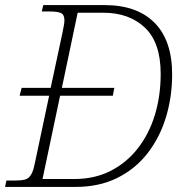

<svg xmlns="http://www.w3.org/2000/svg" viewBox="-32 -734 734 754"><path d="M-12 0 -7 -25H28Q52 -25 66.5 -29Q81 -33 90 -48Q99 -63 105 -94L161 -358H45L53 -389H167L213 -604Q216 -620 218.5 -632.5Q221 -645 221 -654Q221 -676 208 -682.5Q195 -689 161 -689H132L138 -714H379Q506 -714 575 -644.5Q644 -575 644 -442Q644 -353 619.5 -273Q595 -193 547 -131.5Q499 -70 428 -35Q357 0 265 0ZM260 -31Q339 -31 401.5 -62.5Q464 -94 508.5 -150.5Q553 -207 576 -282Q599 -357 599 -444Q599 -567 537 -625.5Q475 -684 374 -684H273L211 -389H417L411 -358H204L135 -31Z"/></svg>

Font: Noto Serif ExtraLight
Style: Italic
Weight: 200
Italic angle: -12°
Designer: Monotype Design Team
Foundry: Monotype Imaging Inc.
Version: Version 2.014; ttfautohint (v1.8.4.7-5d5b)